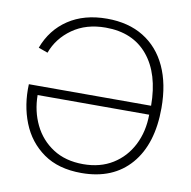

<svg xmlns="http://www.w3.org/2000/svg" viewBox="-76 -740 818 821"><g transform="rotate(10 333.0 -329.5)"><path d="M573.7 -329.6Q573.2 -468.3 508.3 -546.6Q443.4 -625 325.2 -625Q240.2 -625 180.9 -583Q121.6 -541 98.1 -476.1L57.6 -490.7Q87.9 -572.3 156.5 -617.9Q225.1 -663.6 324.2 -663.6Q417.5 -663.6 483.4 -623Q549.3 -582.5 584.2 -507.3Q619.1 -432.1 619.1 -327.6Q619.1 -170.9 543 -82.8Q466.8 5.4 329.6 5.4Q229.5 5.4 164.6 -40.5Q99.6 -86.4 69.3 -162.8Q39.1 -239.3 43 -329.6ZM572.3 -290.5H87.9Q88.4 -220.7 116.7 -162.1Q145 -103.5 199.2 -68.4Q253.4 -33.2 330.6 -33.2Q404.3 -33.2 458.3 -66.7Q512.2 -100.1 542 -158.4Q571.8 -216.8 572.3 -290.5Z"/></g></svg>

Font: Estedad-FD ExtraLight
Style: Regular
Weight: 200
Designer: Amin Abedi
Version: Version 7.3